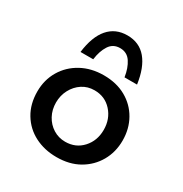

<svg xmlns="http://www.w3.org/2000/svg" viewBox="-156 -773 862 903"><g transform="rotate(30 274.5 -321.5)"><path d="M43 -213Q43 -276 73 -326.5Q103 -377 156 -406Q209 -435 277 -435Q346 -435 397.5 -406Q449 -377 477.5 -326.5Q506 -276 506 -213Q506 -150 477 -99.5Q448 -49 396.5 -19.5Q345 10 275 10Q209 10 156.5 -17Q104 -44 73.5 -94.5Q43 -145 43 -213ZM145 -212Q145 -173 162 -141.5Q179 -110 208.5 -91.5Q238 -73 274 -73Q331 -73 367.5 -113Q404 -153 404 -212Q404 -271 367.5 -311.5Q331 -352 274 -352Q237 -352 208 -333Q179 -314 162 -282Q145 -250 145 -212ZM279 -653Q344 -653 382.5 -607Q421 -561 433 -475H365Q358 -522 337.5 -553Q317 -584 279 -584Q241 -584 221 -553Q201 -522 195 -475H126Q137 -563 176 -608Q215 -653 279 -653Z"/></g></svg>

Font: Reem Kufi Fun
Style: Regular
Weight: 400
Designer: Khaled Hosny
Version: Version 1.005